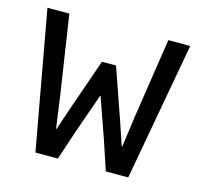

<svg xmlns="http://www.w3.org/2000/svg" viewBox="-82 -606 726 695"><g transform="rotate(15 281.0 -259.0)"><path d="M107.4 0 13.7 -517.6H95.7L140.6 -222.7L157.2 -102.5H159.2L187.5 -186.5L254.9 -379.9H307.6L375 -186.5L403.3 -102.5H405.3L421.9 -222.7L466.8 -517.6H548.8L455.1 0H371.1L335 -108.4L282.2 -258.8H280.3L227.5 -108.4L191.4 0Z"/></g></svg>

Font: Reddit Mono
Style: Regular
Weight: 400
Monospace: yes
Designer: Stephen Hutchings
Foundry: Reddit
Version: Version 1.014; ttfautohint (v1.8.4.7-5d5b)